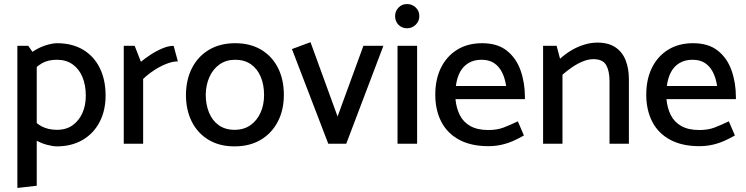

<svg xmlns="http://www.w3.org/2000/svg" viewBox="-20 -712 3695 951"><path d="M162 208V-425L120 -485H66V219ZM126 -343Q157 -381 187.5 -398.5Q218 -416 262 -416Q308 -416 340 -393Q372 -370 388.5 -330Q405 -290 405 -238Q405 -190 388 -152Q371 -114 339.5 -91.5Q308 -69 262 -69Q219 -69 186.5 -86Q154 -103 123 -142L95 -74Q117 -42 148 -23Q179 -4 210 4.5Q241 13 261 13Q334 13 388.5 -18.5Q443 -50 473 -107Q503 -164 503 -239Q503 -317 474 -375.5Q445 -434 391 -466Q337 -498 262 -498Q242 -498 211 -489Q180 -480 149.5 -461Q119 -442 97 -412Z M689 0V-321Q713 -344 742.5 -363.5Q772 -383 803.5 -395.5Q835 -408 861 -408L840 -485Q814 -485 783.5 -472Q753 -459 725 -440.5Q697 -422 678 -406L647 -485H593V0Z M1141 13Q1067 13 1013 -19.5Q959 -52 930 -109.5Q901 -167 901 -243Q902 -319 931.5 -376Q961 -433 1015.5 -465.5Q1070 -498 1145 -498Q1220 -498 1274 -465.5Q1328 -433 1357 -375.5Q1386 -318 1386 -242Q1386 -167 1356 -109.5Q1326 -52 1271.5 -19.5Q1217 13 1141 13ZM1142 -69Q1188 -69 1220.5 -92Q1253 -115 1270.5 -154Q1288 -193 1288 -241Q1288 -292 1271.5 -331.5Q1255 -371 1223 -393.5Q1191 -416 1145 -416Q1100 -416 1067.5 -393Q1035 -370 1017.5 -331Q1000 -292 999 -244Q999 -194 1015.5 -154Q1032 -114 1064 -91.5Q1096 -69 1142 -69Z M1695 0 1879 -485H1780L1652 -135L1518 -503L1426 -469L1606 0Z M2046 0V-485H1949V0ZM1996 -572Q2021 -572 2039 -589.5Q2057 -607 2057 -632Q2057 -658 2039 -675Q2021 -692 1996 -692Q1971 -692 1954 -674.5Q1937 -657 1937 -632Q1937 -606 1954 -589Q1971 -572 1996 -572Z M2580 -221V-231Q2580 -302 2558.5 -363Q2537 -424 2490.5 -461Q2444 -498 2368 -498Q2296 -498 2244 -465.5Q2192 -433 2164 -376Q2136 -319 2136 -243Q2136 -167 2165.5 -109.5Q2195 -52 2254 -20Q2313 12 2399 12Q2433 12 2464 5Q2495 -2 2523 -14.5Q2551 -27 2575 -41L2545 -111Q2505 -92 2473.5 -80Q2442 -68 2399 -68Q2345 -68 2310 -87.5Q2275 -107 2257.5 -142Q2240 -177 2236 -221ZM2238 -286Q2243 -326 2258.5 -355Q2274 -384 2301 -400Q2328 -416 2365 -416Q2402 -416 2426.5 -400Q2451 -384 2466 -355Q2481 -326 2487 -286Z M2766 0V-342Q2790 -363 2816 -380.5Q2842 -398 2868.5 -408.5Q2895 -419 2919 -419Q2966 -419 2982.5 -389.5Q2999 -360 2999 -311V0H3095V-320Q3095 -372 3079 -413Q3063 -454 3028.5 -477.5Q2994 -501 2939 -501Q2906 -501 2872.5 -490.5Q2839 -480 2809 -462Q2779 -444 2754 -421L2737 -485H2670V0Z M3625 -221V-231Q3625 -302 3603.5 -363Q3582 -424 3535.5 -461Q3489 -498 3413 -498Q3341 -498 3289 -465.5Q3237 -433 3209 -376Q3181 -319 3181 -243Q3181 -167 3210.5 -109.5Q3240 -52 3299 -20Q3358 12 3444 12Q3478 12 3509 5Q3540 -2 3568 -14.5Q3596 -27 3620 -41L3590 -111Q3550 -92 3518.5 -80Q3487 -68 3444 -68Q3390 -68 3355 -87.5Q3320 -107 3302.5 -142Q3285 -177 3281 -221ZM3283 -286Q3288 -326 3303.5 -355Q3319 -384 3346 -400Q3373 -416 3410 -416Q3447 -416 3471.5 -400Q3496 -384 3511 -355Q3526 -326 3532 -286Z"/></svg>

Font: Catamaran Medium
Style: Regular
Weight: 500
Designer: Pria Ravichandran
Version: Version 2.000